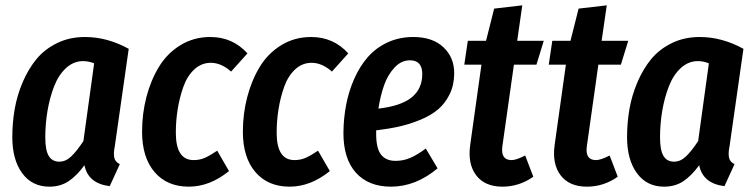

<svg xmlns="http://www.w3.org/2000/svg" viewBox="-20 -681 2813 716"><path d="M296.9 -543Q379.9 -543 460 -499L408.2 -136.2Q402.8 -110.8 406 -94Q409.2 -77.1 426.8 -68.8L389.2 13.2Q308.6 3.4 294.9 -64.9Q266.1 -25.4 235.6 -5.1Q205.1 15.1 164.1 15.1Q99.6 15.1 62.7 -35.2Q25.9 -85.4 25.9 -169.9Q25.9 -223.6 34.9 -274.9Q43.9 -326.2 64.9 -375.2Q85.9 -424.3 116.5 -461.2Q147 -498 193.4 -520.5Q239.7 -543 296.9 -543ZM290 -453.1Q254.4 -453.1 226.3 -427.2Q198.2 -401.4 181.9 -359.1Q165.5 -316.9 157.2 -268.1Q148.9 -219.2 148.9 -168Q148.9 -120.6 161.9 -99.4Q174.8 -78.1 201.2 -78.1Q225.1 -78.1 245.6 -97.7Q266.1 -117.2 291 -154.8L331.1 -444.8Q310.5 -453.1 290 -453.1Z M764.2 -543Q847.7 -543 902.8 -481.9L841.8 -414.1Q804.7 -446.8 766.1 -446.8Q731 -446.8 704.3 -421.9Q677.7 -397 663.6 -356.7Q649.4 -316.4 642.6 -273.4Q635.7 -230.5 635.7 -186Q635.7 -84 702.1 -84Q724.6 -84 743.7 -92.3Q762.7 -100.6 790 -119.1L834 -43Q762.2 15.1 684.1 15.1Q603 15.1 556.4 -39.3Q509.8 -93.8 509.8 -189.9Q509.8 -256.8 525.9 -318.8Q542 -380.9 572.5 -431.4Q603 -481.9 652.8 -512.5Q702.6 -543 764.2 -543Z M1140.1 -543Q1223.6 -543 1278.8 -481.9L1217.8 -414.1Q1180.7 -446.8 1142.1 -446.8Q1106.9 -446.8 1080.3 -421.9Q1053.7 -397 1039.6 -356.7Q1025.4 -316.4 1018.6 -273.4Q1011.7 -230.5 1011.7 -186Q1011.7 -84 1078.1 -84Q1100.6 -84 1119.6 -92.3Q1138.7 -100.6 1166 -119.1L1210 -43Q1138.2 15.1 1060.1 15.1Q979 15.1 932.4 -39.3Q885.7 -93.8 885.7 -189.9Q885.7 -256.8 901.9 -318.8Q918 -380.9 948.5 -431.4Q979 -481.9 1028.8 -512.5Q1078.6 -543 1140.1 -543Z M1521 -543Q1593.8 -543 1634.3 -504.2Q1674.8 -465.3 1673.8 -405.8Q1673.3 -362.8 1656.5 -328.9Q1639.6 -294.9 1613.3 -272.7Q1586.9 -250.5 1547.9 -234.4Q1508.8 -218.3 1470 -209.5Q1431.2 -200.7 1382.8 -194.8V-181.2Q1382.8 -127.4 1401.1 -104.2Q1419.4 -81.1 1455.1 -81.1Q1483.9 -81.1 1509.5 -92Q1535.2 -103 1567.9 -127L1611.8 -53.2Q1530.3 15.1 1438 15.1Q1354 15.1 1307.1 -37.1Q1260.3 -89.4 1260.7 -186Q1261.2 -239.7 1270.8 -290Q1280.3 -340.3 1300.8 -386.7Q1321.3 -433.1 1351.1 -467.5Q1380.9 -502 1424.6 -522.5Q1468.3 -543 1521 -543ZM1391.1 -275.9Q1475.1 -285.6 1514.9 -317.6Q1554.7 -349.6 1554.7 -404.8Q1554.7 -456.1 1508.8 -456.1Q1476.1 -456.1 1450.9 -428.7Q1425.8 -401.4 1412.4 -363.3Q1398.9 -325.2 1391.1 -275.9Z M1896.5 -439.9 1853.5 -136.2Q1846.2 -84 1887.7 -84Q1905.3 -84 1938.5 -101.1L1968.8 -22Q1916.5 15.1 1853.5 15.1Q1788.1 15.1 1755.9 -27.1Q1723.6 -69.3 1733.4 -140.1L1775.4 -439.9H1711.4L1724.6 -528.8H1792.5L1822.8 -648.9L1927.7 -661.1L1908.7 -528.8H2007.8L1980.5 -439.9Z M2211.4 -439.9 2168.5 -136.2Q2161.1 -84 2202.6 -84Q2220.2 -84 2253.4 -101.1L2283.7 -22Q2231.4 15.1 2168.5 15.1Q2103 15.1 2070.8 -27.1Q2038.6 -69.3 2048.3 -140.1L2090.3 -439.9H2026.4L2039.6 -528.8H2107.4L2137.7 -648.9L2242.7 -661.1L2223.6 -528.8H2322.8L2295.4 -439.9Z M2589.4 -543Q2672.4 -543 2752.4 -499L2700.7 -136.2Q2695.3 -110.8 2698.5 -94Q2701.7 -77.1 2719.2 -68.8L2681.6 13.2Q2601.1 3.4 2587.4 -64.9Q2558.6 -25.4 2528.1 -5.1Q2497.6 15.1 2456.5 15.1Q2392.1 15.1 2355.2 -35.2Q2318.4 -85.4 2318.4 -169.9Q2318.4 -223.6 2327.4 -274.9Q2336.4 -326.2 2357.4 -375.2Q2378.4 -424.3 2408.9 -461.2Q2439.5 -498 2485.8 -520.5Q2532.2 -543 2589.4 -543ZM2582.5 -453.1Q2546.9 -453.1 2518.8 -427.2Q2490.7 -401.4 2474.4 -359.1Q2458 -316.9 2449.7 -268.1Q2441.4 -219.2 2441.4 -168Q2441.4 -120.6 2454.3 -99.4Q2467.3 -78.1 2493.7 -78.1Q2517.6 -78.1 2538.1 -97.7Q2558.6 -117.2 2583.5 -154.8L2623.5 -444.8Q2603 -453.1 2582.5 -453.1Z"/></svg>

Font: Fira Sans Compressed Medium
Style: Italic
Weight: 500
Width: 3
Italic angle: -8°
Designer: Carrois Corporate & Edenspiekermann AG
Foundry: Carrois Corporate GbR & Edenspiekermann AG
Version: Version 4.203;PS 004.203;hotconv 1.0.88;makeotf.lib2.5.64775